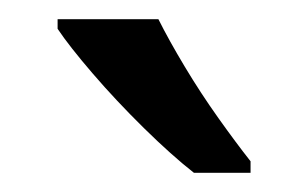

<svg xmlns="http://www.w3.org/2000/svg" viewBox="-20 -786 321 200"><path d="M145 -766Q156 -744 172.5 -716.5Q189 -689 207.5 -663Q226 -637 241 -618V-606H182Q159 -624 130 -652.5Q101 -681 76.5 -709.5Q52 -738 40 -756V-766Z"/></svg>

Font: Noto Sans Mongolian
Style: Regular
Weight: 400
Designer: Monotype Design Team
Foundry: Monotype Imaging Inc.
Version: Version 3.001; ttfautohint (v1.8.4.7-5d5b)